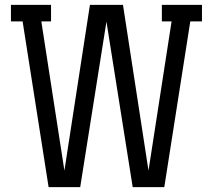

<svg xmlns="http://www.w3.org/2000/svg" viewBox="-20 -770 876 790"><path d="M646 -750H811V-682H763L656 0H526L418 -681L310 0H180L73 -682H25V-750H190V-682H150L245 -68L350 -750H486L591 -68L686 -682H646Z"/></svg>

Font: Kelly Slab
Style: Regular
Weight: 400
Designer: Denis Masharov
Foundry: Denis Masharov
Version: Version 1.001